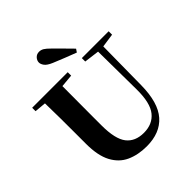

<svg xmlns="http://www.w3.org/2000/svg" viewBox="-265 -1166 1359 1359"><g transform="rotate(-45 414.5 -486.5)"><path d="M551.8 -823.2 536.1 -799.8Q492.7 -815.9 449.7 -833.3Q406.7 -850.6 363.8 -868.2Q323.7 -885.3 309.8 -904.3Q295.9 -923.3 295.9 -939.9Q295.9 -959.5 311 -976.3Q326.2 -993.2 351.1 -993.2Q369.6 -993.2 386.5 -983.2Q403.3 -973.1 429.2 -946.8Q458 -918 489.3 -886.7Q520.5 -855.5 551.8 -823.2ZM533.2 -712.9V-747.1H801.8V-712.9L699.2 -698.2L694.8 -314Q692.9 -141.6 621.6 -60.8Q550.3 20 417 20Q331.1 20 265.1 -10Q199.2 -40 162.1 -109.6Q125 -179.2 125 -296.9V-405.8Q125 -479.5 124.5 -554.7Q124 -629.9 122.1 -705.1L36.1 -712.9V-747.1H392.1V-712.9L295.9 -704.1L294.9 -405.8V-312Q294.9 -174.8 339.4 -118.4Q383.8 -62 470.2 -62Q557.1 -62 604.7 -121.1Q652.3 -180.2 650.9 -315.9L647 -698.2Z"/></g></svg>

Font: Source Han Serif TW Heavy
Style: Regular
Weight: 900
Designer: Ryoko NISHIZUKA Ë•øÂ°öÊ∂ºÂ≠ê (kana & ideographs); Frank Grie√ühammer (Latin, Greek & Cyrillic); Wenlong ZHANG Âº†ÊñáÈæô 
Foundry: Adobe
Version: Version 2.003;hotconv 1.1.1;makeotfexe 2.6.0